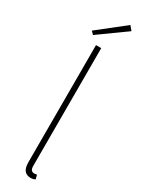

<svg xmlns="http://www.w3.org/2000/svg" viewBox="-238 -918 707 954"><g transform="rotate(30 115.0 -441.0)"><path d="M144 12Q129 12 118 5.5Q107 -1 101.5 -15Q96 -29 96 -52V-722H126V-46Q126 -30 132 -23Q138 -16 148 -16Q151 -16 154.5 -16.5Q158 -17 164 -18L170 6Q164 9 158 10.5Q152 12 144 12ZM58 -758 42 -774 194 -894 214 -870Z"/></g></svg>

Font: Source Sans 3 Variable
Style: Regular
Weight: 200
Designer: Paul D. Hunt
Foundry: Adobe Systems Incorporated
Version: Version 3.026